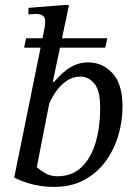

<svg xmlns="http://www.w3.org/2000/svg" viewBox="-20 -725 536 757"><path d="M194 12Q109 12 36 -25L154 -606Q155 -609 156.5 -620.5Q158 -632 158 -641Q158 -658 147.5 -664Q137 -670 122 -670Q114 -670 103 -669Q92 -668 92 -668V-694L230 -705H252L188 -402H193Q214 -426 235 -443.5Q256 -461 279 -470Q302 -479 327 -479Q384 -479 423.5 -436.5Q463 -394 463 -304Q463 -243 445 -186Q427 -129 393 -84.5Q359 -40 309 -14Q259 12 194 12ZM207 -30Q264 -30 301.5 -66Q339 -102 357 -163Q375 -224 375 -300Q375 -368 352 -395.5Q329 -423 297 -423Q267 -423 242.5 -406Q218 -389 201 -364.5Q184 -340 174 -316L125 -66Q135 -57 156 -43.5Q177 -30 207 -30ZM395 -537H75L83 -574H403Z"/></svg>

Font: STIX Two Text
Style: Italic
Weight: 400
Italic angle: -12°
Designer: Ross Mills, John Hudson & Paul Hanslow, Tiro Typeworks Ltd; with prior portions MicroPress Inc. and Coen Hoffman, Elsevi
Foundry: Tiro Typeworks Ltd
Version: Version 2.13 b171